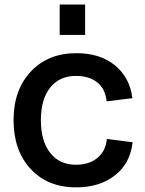

<svg xmlns="http://www.w3.org/2000/svg" viewBox="-20 -808 631 837"><path d="M240.2 -655.8V-788.1H351.1V-655.8ZM312 8.8Q188 8.8 113.5 -71.5Q39.1 -151.9 39.1 -284.2Q39.1 -416 114.3 -496.1Q189.5 -576.2 313 -576.2Q417 -576.2 481.7 -522.7Q546.4 -469.2 557.1 -379.9L444.8 -366.2Q439 -421.4 403.6 -449.2Q368.2 -477.1 311 -477.1Q239.3 -477.1 198.7 -426Q158.2 -375 158.2 -284.2Q158.2 -193.4 198.7 -141.6Q239.3 -89.8 311 -89.8Q368.7 -89.8 404.8 -119.6Q440.9 -149.4 445.8 -202.1L558.1 -188Q547.9 -95.7 481 -43.5Q414.1 8.8 312 8.8Z"/></svg>

Font: BDO Grotesk Medium
Style: Regular
Weight: 500
Designer: Deni Anggara
Foundry: Lokal Container
Version: Version 2.000